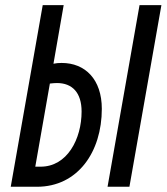

<svg xmlns="http://www.w3.org/2000/svg" viewBox="-20 -713 636 733"><path d="M21 0H121.1C277.3 0 368.7 -133.3 368.7 -297.4C368.7 -410.2 305.2 -472.7 215.3 -472.7C203.1 -472.7 193.4 -471.7 184.1 -469.7L223.1 -693.4H143.1ZM390.6 0H474.1L596.2 -693.4H512.7ZM114.7 -76.7 170.4 -394C179.7 -395 188.5 -396 197.3 -396C255.9 -396 291.5 -359.4 291.5 -287.1C291.5 -183.1 236.8 -75.7 133.8 -76.7Z"/></svg>

Font: Cascadia Mono NF SemiLight
Style: Italic
Weight: 350
Italic angle: -10°
Monospace: yes
Designer: Aaron Bell
Foundry: Saja Typeworks
Version: Version 2404.023